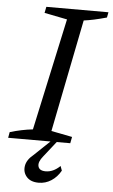

<svg xmlns="http://www.w3.org/2000/svg" viewBox="-69 -687 547 930"><g transform="rotate(5 204.5 -222.0)"><path d="M-11 0 -6 -28Q51 -45 105 -51L223 -596L112 -618L118 -648H420L415 -622Q379 -612 353 -606.5Q327 -601 304 -598L195 -51L297 -31L291 0ZM155 204Q116 204 96.5 182Q77 160 81.5 129.5Q86 99 118 73L216 -20H241L166 75Q142 104 147.5 125Q153 146 184 146Q221 146 254 114L262 136Q244 168 216 186Q188 204 155 204Z"/></g></svg>

Font: Piazzolla
Style: Italic
Weight: 400
Italic angle: -11.3°
Designer: Juan Pablo del Peral
Foundry: Huerta Tipografica
Version: Version 1.330